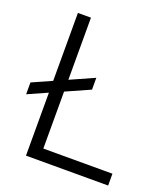

<svg xmlns="http://www.w3.org/2000/svg" viewBox="-130 -792 773 885"><g transform="rotate(20 256.5 -350.0)"><path d="M4 -266V-324L282 -448V-390ZM100 0V-700H164V-58H503V0Z"/></g></svg>

Font: Figtree Light Light
Style: Regular
Weight: 300
Version: Version 2.001;gftools[0.9.30]